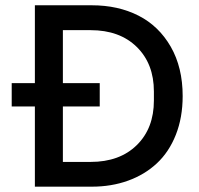

<svg xmlns="http://www.w3.org/2000/svg" viewBox="-20 -700 745 720"><path d="M110.8 0V-300.8H23.9V-388.2H110.8V-680.2H324.2Q422.9 -680.2 499.3 -641.4Q575.7 -602.5 620.4 -524.7Q665 -446.8 665 -339.8Q665 -259.3 639.4 -194.6Q613.8 -129.9 568.1 -87.4Q522.5 -44.9 460.2 -22.5Q397.9 0 324.2 0ZM215.8 -92.8H319.8Q428.7 -92.8 492.9 -155.8Q557.1 -218.8 557.1 -323.2V-356.9Q557.1 -460.9 492.9 -523.9Q428.7 -586.9 319.8 -586.9H215.8V-388.2H354V-300.8H215.8Z"/></svg>

Font: TASA Orbiter Deck Medium
Style: Regular
Weight: 500
Designer: Weizhong Zhang
Version: Version 1.000;Glyphs 3.1.2 (3151)